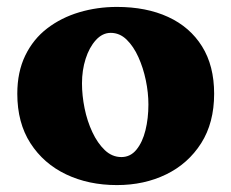

<svg xmlns="http://www.w3.org/2000/svg" viewBox="-20 -526 669 555"><path d="M300 -431Q276 -431 257 -410Q238 -389 227.5 -356Q217 -323 217 -285Q217 -250 224.5 -213Q232 -176 247 -144Q262 -112 283 -92Q304 -72 331 -72Q357 -72 374.5 -93.5Q392 -115 400.5 -149.5Q409 -184 409 -224Q409 -258 401.5 -294Q394 -330 380 -361Q366 -392 346 -411.5Q326 -431 300 -431ZM318 -506Q403 -506 466 -477Q529 -448 564 -392Q599 -336 599 -255Q599 -171 561.5 -112Q524 -53 460.5 -22Q397 9 318 9Q236 9 171 -22Q106 -53 68 -112Q30 -171 30 -255Q30 -318 53 -365.5Q76 -413 116.5 -444Q157 -475 209 -490.5Q261 -506 318 -506Z"/></svg>

Font: Vollkorn Black
Style: Regular
Weight: 900
Designer: Friedrich Althausen
Foundry: Friedrich Althausen
Version: Version 5.000